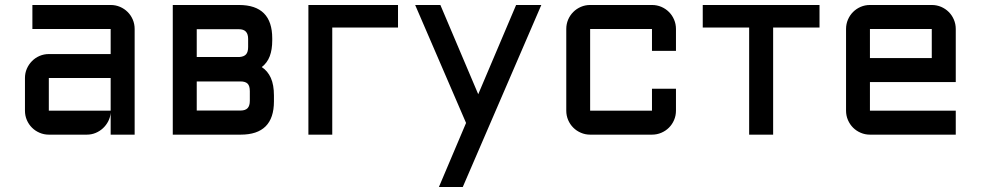

<svg xmlns="http://www.w3.org/2000/svg" viewBox="-20 -540 3933 770"><path d="M80.1 -227.1Q80.1 -247.1 87.6 -264.4Q95.2 -281.7 108.2 -294.9Q121.1 -308.1 138.7 -315.7Q156.2 -323.2 175.8 -323.2H423.8V-423.8H109.9V-520H423.8Q443.8 -520 461.4 -512.5Q479 -504.9 491.9 -491.9Q504.9 -479 512.5 -461.4Q520 -443.8 520 -423.8V0H423.8V-87.9Q422.4 -69.8 414.1 -53.7Q405.8 -37.6 392.8 -25.6Q379.9 -13.7 363.3 -6.8Q346.7 0 328.1 0H175.8Q156.2 0 138.7 -7.6Q121.1 -15.1 108.2 -28.1Q95.2 -41 87.6 -58.6Q80.1 -76.2 80.1 -96.2ZM175.8 -96.2H423.8V-227.1H175.8Z M769 -311.5H941.4Q959 -313 967 -322.3Q975.1 -331.5 975.1 -351.6V-383.8Q975.1 -403.3 966.1 -413.1Q957 -422.9 937.5 -422.9H769ZM769 -213.4V-96.7H944.3Q963.9 -96.7 972.9 -106.2Q981.9 -115.7 981.9 -135.7V-174.3Q981.9 -195.8 972.9 -204.6Q963.9 -213.4 944.3 -213.4ZM672.9 0V-520H938.5Q1071.8 -520 1071.8 -386.2V-377.9Q1071.8 -340.8 1061.8 -314.5Q1051.8 -288.1 1029.8 -271Q1053.7 -255.4 1066.2 -227.5Q1078.6 -199.7 1078.6 -157.2V-133.3Q1078.6 0 945.3 0Z M1312.5 -429.7V0H1216.8V-520H1576.2V-429.7Z M1740.2 210 1849.1 -46.9 1645 -520H1746.1L1897.9 -162.1L2049.8 -520H2150.9L1835.9 210Z M2346.7 -423.8V-96.2H2594.7V-184.1H2690.9V-96.2Q2690.9 -76.2 2683.3 -58.6Q2675.8 -41 2662.8 -28.1Q2649.9 -15.1 2632.3 -7.6Q2614.7 0 2594.7 0H2346.7Q2327.1 0 2309.6 -7.6Q2292 -15.1 2279.1 -28.1Q2266.1 -41 2258.5 -58.6Q2251 -76.2 2251 -96.2V-423.8Q2251 -443.8 2258.5 -461.4Q2266.1 -479 2279.1 -491.9Q2292 -504.9 2309.6 -512.5Q2327.1 -520 2346.7 -520H2594.7Q2614.7 -520 2632.3 -512.5Q2649.9 -504.9 2662.8 -491.9Q2675.8 -479 2683.3 -461.4Q2690.9 -443.8 2690.9 -423.8V-335.9H2594.7V-423.8Z M2798.3 -520H3266.6V-429.7H3080.6V0H2984.4V-429.7H2798.3Z M3813 -210.9H3468.8V-96.2H3813V0H3468.8Q3449.2 0 3431.6 -7.6Q3414.1 -15.1 3401.1 -28.1Q3388.2 -41 3380.6 -58.6Q3373 -76.2 3373 -96.2V-423.8Q3373 -443.8 3380.6 -461.4Q3388.2 -479 3401.1 -491.9Q3414.1 -504.9 3431.6 -512.5Q3449.2 -520 3468.8 -520H3716.8Q3736.8 -520 3754.4 -512.5Q3772 -504.9 3784.9 -491.9Q3797.9 -479 3805.4 -461.4Q3813 -443.8 3813 -423.8ZM3468.8 -423.8V-307.1H3716.8V-423.8Z"/></svg>

Font: Aldrich [RUS by Daymarius]
Style: Regular
Weight: 400
Designer: Matthew Desmond
Foundry: Matthew Desmond
Version: Version 1.002 August 24, 2018